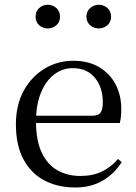

<svg xmlns="http://www.w3.org/2000/svg" viewBox="-20 -792 587 826"><path d="M303.3 14.6Q229.5 14.6 171.6 -15.4Q113.7 -45.5 81.1 -106.2Q48.4 -167 48.4 -256.8Q48.4 -341.1 82.5 -402.5Q116.6 -463.8 172.8 -497.2Q229 -530.6 294.9 -530.6Q360.2 -530.6 406.4 -503.3Q452.6 -475.9 477.1 -429.2Q501.7 -382.4 501.7 -323.2Q501.7 -286.8 495.4 -262.9H86.6V-294.2H377.3Q403.6 -294.2 413 -308.2Q422.3 -322.1 422.3 -352.3Q422.3 -416.2 388.2 -457.5Q354.2 -498.8 292.6 -498.8Q248.8 -498.8 213 -471.6Q177.1 -444.5 156 -392.8Q134.9 -341.2 134.9 -268.7Q134.9 -188 159.4 -135.9Q183.9 -83.8 226.9 -59.4Q270 -35 325.5 -35Q378.5 -35 417.8 -53.7Q457.2 -72.3 487.7 -108.1L503.6 -94.3Q471 -43.5 421 -14.4Q371 14.6 303.3 14.6ZM185.1 -669.7Q164.3 -669.7 148.7 -683.3Q133.1 -696.9 133.1 -720.3Q133.1 -743.4 148.7 -757.5Q164.3 -771.6 185.1 -771.6Q206.8 -771.6 222.5 -757.5Q238.2 -743.4 238.2 -720.3Q238.2 -696.9 222.5 -683.3Q206.8 -669.7 185.1 -669.7ZM405.6 -669.7Q384.3 -669.7 368.1 -683.3Q351.9 -696.9 351.9 -720.3Q351.9 -743.4 368.1 -757.5Q384.3 -771.6 405.6 -771.6Q425.8 -771.6 441.8 -757.5Q457.8 -743.4 457.8 -720.3Q457.8 -696.9 441.8 -683.3Q425.8 -669.7 405.6 -669.7Z"/></svg>

Font: Noto Serif SC
Style: Regular
Weight: 200
Designer: Ryoko NISHIZUKA 西塚涼子 (kana & ideographs); Frank Grießhammer (Latin, Greek & Cyrillic); Wenlong ZHANG 张文龙 (bopomofo); San
Foundry: Adobe
Version: Version 2.001;hotconv 1.1.0;makeotfexe 2.6.0